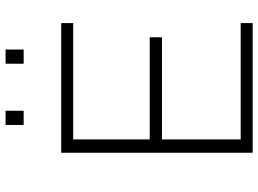

<svg xmlns="http://www.w3.org/2000/svg" viewBox="-139 -789 928 690"><g transform="rotate(-90 325.0 -444.0)"><path d="M121 0V-688H587V-645H169V-370H536V-326H169V-43H587V0ZM221 -823V-888H272V-823ZM441 -823V-888H492V-823Z"/></g></svg>

Font: Saira SemiExpanded ExtraLight
Style: Regular
Weight: 250
Width: 6
Designer: Hector Gatti with collaboration of the Omnibus-Type team
Foundry: Omnibus-Type
Version: Version 1.101